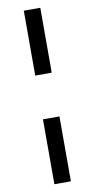

<svg xmlns="http://www.w3.org/2000/svg" viewBox="-102 -784 503 1020"><g transform="rotate(-10 149.5 -274.0)"><path d="M105 -392V-742H194V-392ZM105 194V-156H194V194Z"/></g></svg>

Font: Montserrat Thin Medium
Style: Regular
Weight: 500
Version: Version 9.000